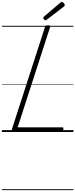

<svg xmlns="http://www.w3.org/2000/svg" viewBox="-20 -1398 797 2033"><path d="M124 0Q96 0 104 -23L456 -1111Q459 -1121 465.5 -1125.5Q472 -1130 488 -1130Q501 -1130 507.5 -1125.5Q514 -1121 510 -1110L167 -50H638Q649 -50 651 -44Q653 -38 650 -25Q646 -12 640 -6Q634 0 624 0ZM462 -1183Q455 -1183 446.5 -1191.5Q438 -1200 438 -1207Q438 -1210 438.5 -1213Q439 -1216 443 -1220L618 -1369Q623 -1372 626 -1375Q629 -1378 634 -1378Q641 -1378 648 -1372.5Q655 -1367 660 -1359.5Q665 -1352 665 -1345Q665 -1341 664 -1337.5Q663 -1334 658 -1330L476 -1190Q471 -1187 468.5 -1185Q466 -1183 462 -1183ZM0 605H757V615H0ZM0 -20H757V0H0ZM0 -505H757V-500H0ZM0 -1125H757V-1115H0Z"/></svg>

Font: Playwrite CU Guides
Style: Regular
Weight: 400
Designer: Veronika Burian, José Scaglione
Foundry: TypeTogether
Version: Version 1.003